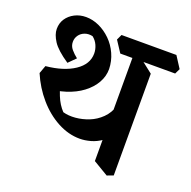

<svg xmlns="http://www.w3.org/2000/svg" viewBox="-122 -767 918 924"><g transform="rotate(20 337.0 -305.5)"><path d="M91 -259 47 -317 62 -358Q153 -367 207.5 -403.5Q262 -440 262 -495Q262 -516 253 -536.5Q244 -557 226 -571Q204 -576 185.5 -569Q167 -562 156.5 -547Q146 -532 146 -513Q146 -492 160 -475.5Q174 -459 192 -445L156 -409Q95 -450 73.5 -483.5Q52 -517 52 -545Q52 -575 67 -597.5Q82 -620 108 -633.5Q134 -647 166 -647Q200 -647 233 -632Q266 -617 293.5 -590Q321 -563 337.5 -526.5Q354 -490 355 -449Q355 -412 336 -378.5Q317 -345 282 -318.5Q247 -292 198.5 -276.5Q150 -261 91 -259ZM336 -86Q278 -86 222 -116Q166 -146 120.5 -198.5Q75 -251 47 -317L155 -323Q161 -286 177 -246Q193 -206 219 -179Q247 -171 282 -174Q317 -177 351 -190.5Q385 -204 412 -230.5Q439 -257 451 -296L492 -173Q474 -140 447 -121Q420 -102 391 -94Q362 -86 336 -86ZM519 36 442 -10V-571L477 -555L551 -497V24ZM380 -538 342 -596 355 -624H636L674 -565L661 -538Z"/></g></svg>

Font: Eczar Medium
Style: Regular
Weight: 500
Designer: Vaibhav Singh
Foundry: Rosetta Type Foundry
Version: Version 2.000